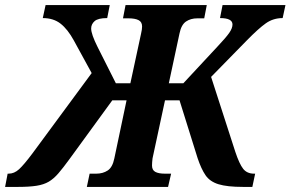

<svg xmlns="http://www.w3.org/2000/svg" viewBox="-78 -734 1141 754"><path d="M-58 0 -48 -52H-44Q-22 -52 -3 -69.5Q16 -87 49 -131L282 -447L212 -575Q188 -619 160 -641Q132 -663 90 -663L101 -714H353L343 -663Q307 -663 293.5 -651Q280 -639 280 -622Q280 -600 305 -550L377 -407H434L476 -602Q478 -610 479 -617.5Q480 -625 480 -630Q480 -648 466 -655Q452 -662 427 -662H405L415 -714H734L724 -662H697Q671 -662 652.5 -649.5Q634 -637 627 -603L585 -407H642L775 -550Q809 -586 822 -604.5Q835 -623 835 -638Q835 -663 786 -663L796 -714H1043L1032 -663Q995 -663 966 -642.5Q937 -622 891 -575L751 -432L846 -138Q862 -90 877 -71Q892 -52 920 -52H924L913 0H876Q814 0 780 -10.5Q746 -21 729 -46Q712 -71 698 -113L627 -340H570L521 -112Q520 -104 519.5 -96.5Q519 -89 519 -84Q519 -66 532 -59Q545 -52 570 -52H594L582 0H263L274 -52H300Q326 -52 345 -64.5Q364 -77 371 -112L419 -340H363L194 -108Q170 -75 151.5 -53.5Q133 -32 113.5 -20.5Q94 -9 65.5 -4.5Q37 0 -7 0Z"/></svg>

Font: Noto Serif SemiCondensed
Style: Bold Italic
Weight: 700
Width: 4
Italic angle: -12°
Designer: Monotype Design Team
Foundry: Monotype Imaging Inc.
Version: Version 2.014